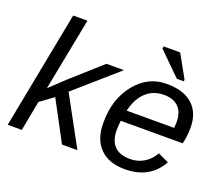

<svg xmlns="http://www.w3.org/2000/svg" viewBox="-121 -920 1299 1113"><g transform="rotate(20 528.0 -363.0)"><path d="M447 0H352L221 -245L139 -185L104 0H17L157 -725H245L158 -277L257 -370L434 -528H542L283 -301Z M1007 -246H625Q623 -233 621 -190Q621 -56 751 -56Q798 -56 836.5 -79.5Q875 -103 897 -144L964 -113Q896 10 741 10Q643 10 588.5 -44.5Q534 -99 534 -198Q532 -345 611 -443Q690 -541 808 -538Q908 -538 963.5 -488Q1019 -438 1019 -346Q1019 -294 1007 -246ZM637 -313H930L932 -348Q932 -409 900.5 -441Q869 -473 810 -473Q744 -473 699.5 -431.5Q655 -390 637 -313ZM890 -586H847L709 -722L711 -736H813L891 -596Z"/></g></svg>

Font: Libra Sans
Style: Italic
Weight: 400
Italic angle: -12°
Foundry: Context Ltd
Version: Version 1.002